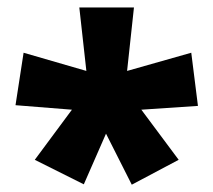

<svg xmlns="http://www.w3.org/2000/svg" viewBox="-20 -780 577 520"><path d="M342.8 -759.8 324.2 -587.9 498 -637.2 516.1 -493.2 362.8 -482.9 463.9 -347.2 336.9 -279.8 267.1 -418 207 -280.8 74.2 -347.2 174.8 -482.9 22 -495.1 43.9 -637.2 213.9 -587.9 194.8 -759.8Z"/></svg>

Font: TypoPRO Open Sans
Style: Regular
Weight: 800
Foundry: Ascender Corporation
Version: Version 1.10